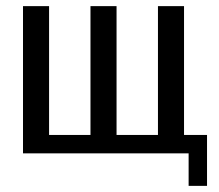

<svg xmlns="http://www.w3.org/2000/svg" viewBox="-20 -500 715 626"><path d="M55 0V-480H140V-60H275V-480H360V-60H495V-480H580V-60H655V106H595V0Z"/></svg>

Font: Glametrix
Style: Bold
Weight: 700
Designer: gluk
Foundry: gluk
Version: Version 0.40